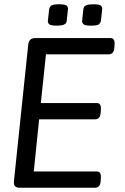

<svg xmlns="http://www.w3.org/2000/svg" viewBox="-20 -878 586 898"><path d="M406 -758Q375 -758 369 -766Q363 -774 364 -780L370 -836Q371 -839 372.5 -844Q374 -849 383.5 -853.5Q393 -858 416 -858Q447 -858 453 -850.5Q459 -843 458 -836L452 -780Q451 -774 444.5 -766Q438 -758 406 -758ZM246 -758Q215 -758 209 -765.5Q203 -773 204 -780L210 -836Q211 -842 217.5 -850Q224 -858 256 -858Q288 -858 293.5 -850Q299 -842 298 -836L292 -780Q292 -778 290 -772.5Q288 -767 278.5 -762.5Q269 -758 246 -758ZM72 0Q58 0 51 -6.5Q44 -13 45 -29L112 -669Q115 -700 145 -700H497Q517 -700 516 -672L515 -657Q514 -639 507 -631.5Q500 -624 489 -624H195L171 -396H433Q453 -396 452 -368L451 -353Q450 -335 443 -327.5Q436 -320 425 -320H163L138 -76H433Q453 -76 452 -48L451 -33Q450 -15 443 -7.5Q436 0 425 0Z"/></svg>

Font: Asap
Style: Italic
Weight: 400
Italic angle: -6°
Designer: Pablo Cosgaya
Foundry: Omnibus-Type
Version: Version 3.001; ttfautohint (v1.8.3)